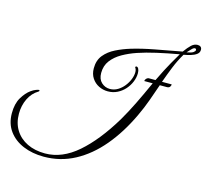

<svg xmlns="http://www.w3.org/2000/svg" viewBox="-216 -984 1648 1544"><g transform="rotate(15 608.5 -212.5)"><path d="M277 382Q182 382 105.5 350Q29 318 -15.5 257Q-60 196 -60 110Q-60 30 -29 -21.5Q2 -73 39 -99Q60 -114 78 -120.5Q96 -127 102 -127Q108 -127 108 -122Q108 -117 103 -114Q51 -83 23.5 -26Q-4 31 -4 99Q-4 177 32 234.5Q68 292 132 323Q196 354 280 354Q422 354 551 242Q680 130 800 -70Q845 -147 885 -229Q925 -311 961 -391Q966 -403 972 -415H902Q902 -427 911.5 -436.5Q921 -446 933 -446H987Q1033 -542 1070.5 -608Q1108 -674 1122 -697Q1022 -679 938 -660Q854 -641 786 -618Q724 -597 670 -566.5Q616 -536 583 -492.5Q550 -449 550 -389Q550 -337 580 -309.5Q610 -282 650 -282Q685 -282 715 -300Q745 -318 767 -346Q789 -374 801.5 -405.5Q814 -437 814 -465Q814 -487 802 -504Q804 -512 811 -512Q822 -512 829 -498Q836 -484 836 -462Q836 -427 821.5 -391Q807 -355 780.5 -325Q754 -295 718 -277Q682 -259 639 -259Q599 -259 563.5 -276.5Q528 -294 505.5 -328Q483 -362 483 -410Q483 -476 518.5 -519.5Q554 -563 610.5 -591Q667 -619 730 -638Q813 -663 916.5 -682.5Q1020 -702 1139 -724Q1167 -763 1190.5 -785Q1214 -807 1242 -807Q1258 -807 1267.5 -799Q1277 -791 1277 -775Q1277 -752 1258 -737.5Q1239 -723 1210 -714.5Q1181 -706 1152 -701Q1116 -640 1090.5 -576.5Q1065 -513 1041 -446H1122Q1122 -435 1114.5 -425Q1107 -415 1090 -415H1031Q1008 -348 983 -278.5Q958 -209 924 -137Q849 22 751 138.5Q653 255 534 318.5Q415 382 277 382ZM1170 -726Q1211 -733 1225 -743.5Q1239 -754 1239 -763Q1239 -775 1227 -775Q1216 -775 1200.5 -758.5Q1185 -742 1170 -726Z"/></g></svg>

Font: Great Vibes
Style: Regular
Weight: 400
Designer: Robert E. Leuschke, Viktoriya Grabowska, Viviana Monsalve, Eben Sorkin
Foundry: Robert E. Leuschke
Version: Version 1.103; ttfautohint (v1.8.4.7-5d5b)